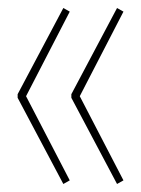

<svg xmlns="http://www.w3.org/2000/svg" viewBox="-20 -510 351 479"><path d="M24 -266V-275L138 -490L154 -481L45 -270L154 -60L138 -51ZM158 -266V-275L272 -490L288 -481L179 -270L288 -60L272 -51Z"/></svg>

Font: Georama SemiCondensed Thin
Style: Regular
Weight: 100
Width: 4
Designer: Jean-Baptiste Levee
Foundry: Production Type
Version: Version 1.000